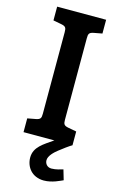

<svg xmlns="http://www.w3.org/2000/svg" viewBox="-141 -777 659 1064"><g transform="rotate(15 188.5 -245.0)"><path d="M120 126C120 180 157 230 225 230C274 230 317 206 332 200L315 142C301 146 276 155 249 155C224 155 211 136 211 117C211 91 241 64 259 50C273 38 320 4 329 0V-79L281 -88C256 -93 252 -101 252 -126V-594C252 -619 256 -627 281 -632L329 -641V-720H48V-641L96 -632C121 -627 125 -619 125 -594V-126C125 -101 121 -93 96 -88L48 -79V0H225C172 37 120 65 120 126Z"/></g></svg>

Font: Enriqueta
Style: Bold
Weight: 700
Designer: Viviana Monsalve, Gustavo Ibarra
Foundry: Viviana Monsalve, Gustavo Ibarra
Version: Version 1.002